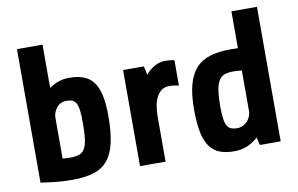

<svg xmlns="http://www.w3.org/2000/svg" viewBox="-74 -838 1528 984"><g transform="rotate(-10 689.5 -345.5)"><path d="M467 -282Q467 -200 454.5 -144Q442 -88 414.5 -54Q387 -20 341.5 -5.5Q296 9 230 9Q176 9 134.5 4Q93 -1 65 -5V-700H198V-474Q219 -490 245.5 -499.5Q272 -509 304 -509Q345 -509 376 -497.5Q407 -486 427 -460Q447 -434 457 -390.5Q467 -347 467 -282ZM269 -395Q236 -395 217 -371Q198 -347 198 -320V-107Q209 -106 219 -105.5Q229 -105 239 -105Q267 -105 285 -111.5Q303 -118 313.5 -136.5Q324 -155 328 -187.5Q332 -220 332 -272Q332 -310 329 -334Q326 -358 318.5 -371.5Q311 -385 299 -390Q287 -395 269 -395Z M582 0V-500H690L700 -455Q720 -479 746 -494Q772 -509 804 -509Q827 -509 850 -504V-372Q837 -375 825.5 -376.5Q814 -378 800 -378Q775 -378 759 -365.5Q743 -353 733 -332.5Q723 -312 719 -286Q715 -260 715 -233V0Z M905 -237Q905 -314 919 -366Q933 -418 962 -450Q991 -482 1036.5 -495.5Q1082 -509 1145 -509Q1155 -509 1164 -508.5Q1173 -508 1181 -508V-700H1314V0H1206L1196 -41Q1172 -18 1141 -4.5Q1110 9 1071 9Q1029 9 998 -2.5Q967 -14 946 -42Q925 -70 915 -117.5Q905 -165 905 -237ZM1106 -105Q1123 -105 1136.5 -111.5Q1150 -118 1160 -129Q1170 -140 1175.5 -153.5Q1181 -167 1181 -180V-392Q1170 -393 1158.5 -394Q1147 -395 1136 -395Q1110 -395 1091.5 -388.5Q1073 -382 1061.5 -363.5Q1050 -345 1045 -312.5Q1040 -280 1040 -228Q1040 -190 1043.5 -166Q1047 -142 1055 -128.5Q1063 -115 1075.5 -110Q1088 -105 1106 -105Z"/></g></svg>

Font: Share
Style: Bold
Weight: 700
Designer: Ralph du Carrois
Version: Version 1.002